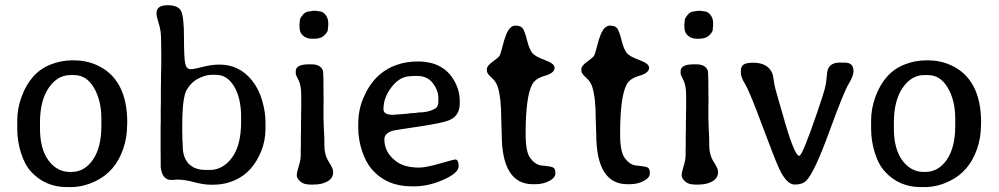

<svg xmlns="http://www.w3.org/2000/svg" viewBox="-20 -723 3903 750"><path d="M136.2 -244.1V-221.7Q136.2 -140.6 169.7 -95.9Q203.1 -51.3 253.4 -51.3H258.3Q310.1 -51.3 343 -99.1Q376 -147 376 -231V-259.3Q376 -330.6 346.9 -380.1Q317.9 -429.7 269.5 -429.7H254.4Q204.6 -429.7 170.4 -379.9Q136.2 -330.1 136.2 -244.1ZM47.4 -218.3V-250Q47.4 -251.5 47.4 -252.4Q47.4 -297.9 63.5 -342.8Q97.7 -438.5 175.8 -470.2Q217.8 -487.3 262.2 -487.3H270Q316.9 -487.3 357.9 -468.8Q477.1 -415.5 477.1 -243.7L476.6 -235.8Q476.6 -184.6 460.9 -140.6Q430.2 -51.8 352.5 -15.1Q304.7 7.8 256.8 7.8H241.2Q157.7 7.8 102.5 -51.3Q76.7 -78.6 62 -125.5Q47.4 -172.4 47.4 -218.3Z M784.7 -59.1H799.3Q850.1 -59.1 886 -106.9Q921.9 -154.8 921.9 -249V-266.1Q921.9 -338.9 894.8 -384.8Q867.7 -430.7 824.7 -430.7H805.2Q783.7 -430.7 755.4 -416.5Q727.1 -402.3 709.5 -372.6Q691.9 -342.8 691.9 -231.9V-200.2L692.4 -194.8V-179.2L693.4 -164.1Q693.8 -158.7 693.8 -153.3Q693.8 -108.4 716.8 -83.7Q739.7 -59.1 784.7 -59.1ZM648.9 -20Q614.3 -20 607.9 -68.4Q607.4 -71.3 607.4 -142.6V-231L607.9 -242.2V-298.8L608.4 -321.3V-377.9L608.9 -400.9V-423.8L609.9 -469.2V-514.6Q609.9 -583 607.2 -600.8Q604.5 -618.7 597.9 -638.7Q591.3 -658.7 591.3 -671.4Q591.3 -702.6 633.8 -702.6Q676.3 -702.6 687.5 -679.7Q698.7 -656.7 698.7 -576.2Q698.7 -495.6 703.6 -474.1Q708.5 -452.6 725.1 -452.6Q737.3 -452.6 771.5 -461.7Q805.7 -470.7 837.9 -470.7Q915 -470.7 964.8 -408.2Q990.2 -376.5 1003.7 -331.5Q1017.1 -286.6 1017.1 -244.6V-221.7Q1017.1 -173.8 1000.5 -132.8Q966.8 -49.8 898.4 -19.5Q858.4 -1.5 814.9 -1.5H804.2Q774.4 -1.5 738 -11.5Q701.7 -21.5 671.9 -21.5Q660.2 -20 648.9 -20Z M1150.4 -631.3 1151.4 -644.5Q1151.4 -650.9 1162.6 -664.8Q1173.8 -678.7 1190.4 -678.7Q1194.3 -679.7 1195.8 -679.7L1203.1 -680.7H1214.4L1227.1 -678.7Q1240.7 -678.7 1251.5 -665.3Q1262.2 -651.9 1262.2 -633.8V-621.1Q1260.7 -615.2 1260.7 -606.9Q1260.7 -598.6 1247.3 -585.2Q1233.9 -571.8 1209 -571.8H1197.3Q1178.2 -571.8 1164.1 -583.5Q1149.9 -595.2 1149.9 -618.2V-629.4ZM1203.6 -2H1191.9Q1166 -2 1152.6 -14.4Q1139.2 -26.9 1139.2 -38.1Q1139.2 -49.3 1147 -74Q1154.8 -98.6 1154.8 -117.2V-142.1L1155.3 -154.8V-200.7L1155.8 -213.9Q1155.8 -230 1155.8 -246.1L1156.2 -259.3Q1156.2 -272 1156.2 -285.2L1156.7 -298.3V-349.6Q1156.7 -389.6 1146 -410.2Q1135.3 -430.7 1135.3 -435.1V-444.8Q1135.3 -471.7 1186 -471.7H1197.3Q1231.4 -471.7 1241.2 -447.8Q1244.1 -440.4 1244.1 -321.3L1243.7 -308.6V-263.2L1244.6 -231.4L1246.1 -200.7Q1247.1 -189 1247.1 -153.6Q1247.1 -118.2 1264.2 -91.3Q1281.2 -64.5 1281.2 -54.2V-48.8Q1281.2 -27.8 1260 -14.9Q1238.8 -2 1203.6 -2Z M1692.4 -327.1V-339.4Q1692.4 -370.1 1670.7 -398.2Q1648.9 -426.3 1610.4 -426.3H1594.2Q1587.4 -425.3 1584.5 -425.3Q1542.5 -425.3 1510.3 -383.8Q1478 -342.3 1478 -298.8V-295.9Q1478 -274.4 1515.6 -274.4L1518.6 -274.9L1565.4 -278.3Q1589.4 -281.7 1600.6 -281.7L1616.2 -283.7Q1652.8 -283.7 1679.2 -298.3Q1692.4 -305.7 1692.4 -327.1ZM1598.1 4.9H1587.4Q1491.2 4.9 1433.1 -61Q1409.2 -88.4 1394.3 -133.1Q1379.4 -177.7 1379.4 -224.1V-234.9Q1379.4 -236.3 1379.4 -237.8Q1379.4 -292.5 1398.4 -337.9Q1439.5 -438 1528.8 -469.2Q1566.9 -482.9 1611.8 -482.9Q1720.2 -482.9 1761.2 -394.5Q1775.9 -362.8 1775.9 -330.1V-319.8Q1775.9 -271.5 1736.8 -254.4Q1709.5 -242.2 1617.7 -228.8Q1525.9 -215.3 1516.1 -212.9Q1481.4 -203.6 1481.4 -178.2Q1481.4 -126.5 1528.8 -91.8Q1560.5 -68.4 1618.2 -68.4Q1643.6 -68.4 1698.2 -84.2Q1752.9 -100.1 1757.8 -100.1Q1771.5 -100.1 1771.5 -73.7Q1771.5 -47.4 1712.9 -21.2Q1654.3 4.9 1598.1 4.9Z M1938 -259.3Q1938 -341.3 1923.8 -385.3Q1918 -403.8 1899.9 -419.9Q1881.8 -436 1881.8 -446.8V-453.1Q1881.8 -465.8 1904.1 -481.7Q1926.3 -497.6 1930.9 -504.6Q1935.5 -511.7 1942.6 -540.8Q1949.7 -569.8 1958 -589.8Q1972.2 -623 1993.4 -623Q2014.6 -623 2022.5 -611.3Q2030.3 -599.6 2039.1 -564.7Q2047.9 -529.8 2059.3 -515.9Q2070.8 -502 2108.6 -488.3Q2146.5 -474.6 2146.5 -458.5Q2146.5 -438 2109.1 -427.2Q2071.8 -416.5 2059.6 -394.5Q2033.2 -347.2 2033.2 -199.7Q2033.2 -130.4 2051 -106Q2068.8 -81.5 2091.3 -77.1Q2093.8 -76.7 2114.5 -74.5Q2135.3 -72.3 2142.3 -67.6Q2149.4 -63 2149.4 -45.9Q2149.4 -28.8 2125.5 -16.1Q2101.6 -3.4 2070.8 -3.4H2062Q1939.9 -3.4 1939.9 -199.2L1939.5 -209.5Q1938 -240.2 1938 -259.3Z M2307.1 -259.3Q2307.1 -341.3 2293 -385.3Q2287.1 -403.8 2269 -419.9Q2251 -436 2251 -446.8V-453.1Q2251 -465.8 2273.2 -481.7Q2295.4 -497.6 2300 -504.6Q2304.7 -511.7 2311.8 -540.8Q2318.8 -569.8 2327.1 -589.8Q2341.3 -623 2362.5 -623Q2383.8 -623 2391.6 -611.3Q2399.4 -599.6 2408.2 -564.7Q2417 -529.8 2428.5 -515.9Q2439.9 -502 2477.8 -488.3Q2515.6 -474.6 2515.6 -458.5Q2515.6 -438 2478.3 -427.2Q2440.9 -416.5 2428.7 -394.5Q2402.3 -347.2 2402.3 -199.7Q2402.3 -130.4 2420.2 -106Q2438 -81.5 2460.4 -77.1Q2462.9 -76.7 2483.6 -74.5Q2504.4 -72.3 2511.5 -67.6Q2518.6 -63 2518.6 -45.9Q2518.6 -28.8 2494.6 -16.1Q2470.7 -3.4 2439.9 -3.4H2431.2Q2309.1 -3.4 2309.1 -199.2L2308.6 -209.5Q2307.1 -240.2 2307.1 -259.3Z M2653.8 -631.3 2654.8 -644.5Q2654.8 -650.9 2666 -664.8Q2677.2 -678.7 2693.8 -678.7Q2697.8 -679.7 2699.2 -679.7L2706.5 -680.7H2717.8L2730.5 -678.7Q2744.1 -678.7 2754.9 -665.3Q2765.6 -651.9 2765.6 -633.8V-621.1Q2764.2 -615.2 2764.2 -606.9Q2764.2 -598.6 2750.7 -585.2Q2737.3 -571.8 2712.4 -571.8H2700.7Q2681.6 -571.8 2667.5 -583.5Q2653.3 -595.2 2653.3 -618.2V-629.4ZM2707 -2H2695.3Q2669.4 -2 2656 -14.4Q2642.6 -26.9 2642.6 -38.1Q2642.6 -49.3 2650.4 -74Q2658.2 -98.6 2658.2 -117.2V-142.1L2658.7 -154.8V-200.7L2659.2 -213.9Q2659.2 -230 2659.2 -246.1L2659.7 -259.3Q2659.7 -272 2659.7 -285.2L2660.2 -298.3V-349.6Q2660.2 -389.6 2649.4 -410.2Q2638.7 -430.7 2638.7 -435.1V-444.8Q2638.7 -471.7 2689.5 -471.7H2700.7Q2734.9 -471.7 2744.6 -447.8Q2747.6 -440.4 2747.6 -321.3L2747.1 -308.6V-263.2L2748 -231.4L2749.5 -200.7Q2750.5 -189 2750.5 -153.6Q2750.5 -118.2 2767.6 -91.3Q2784.7 -64.5 2784.7 -54.2V-48.8Q2784.7 -27.8 2763.4 -14.9Q2742.2 -2 2707 -2Z M3260.3 -478.5H3279.3Q3314 -478.5 3314 -445.8Q3314 -425.8 3295.2 -395.5Q3276.4 -365.2 3218.8 -207Q3161.1 -48.8 3129.4 -17.1Q3114.3 -2 3084 -2Q3053.7 -2 3024.9 -61.5Q3009.8 -92.3 2958.7 -229.5Q2907.7 -366.7 2890.9 -394Q2874 -421.4 2874 -438.5V-446.3Q2874 -463.4 2884.5 -470.7Q2895 -478 2922.4 -478Q2979.5 -478 2997.1 -436Q3000 -428.7 3002.9 -405.8Q3005.9 -382.8 3019.3 -338.4Q3032.7 -293.9 3038.1 -273.9Q3082.5 -114.3 3102.1 -114.3Q3114.3 -114.3 3171.9 -283.2Q3195.8 -353.5 3201.7 -375.5Q3207.5 -397.5 3209.2 -420.7Q3210.9 -443.8 3213.4 -450.7Q3223.1 -478.5 3260.3 -478.5Z M3471.7 -244.1V-221.7Q3471.7 -140.6 3505.1 -95.9Q3538.6 -51.3 3588.9 -51.3H3593.8Q3645.5 -51.3 3678.5 -99.1Q3711.4 -147 3711.4 -231V-259.3Q3711.4 -330.6 3682.4 -380.1Q3653.3 -429.7 3605 -429.7H3589.8Q3540 -429.7 3505.9 -379.9Q3471.7 -330.1 3471.7 -244.1ZM3382.8 -218.3V-250Q3382.8 -251.5 3382.8 -252.4Q3382.8 -297.9 3398.9 -342.8Q3433.1 -438.5 3511.2 -470.2Q3553.2 -487.3 3597.7 -487.3H3605.5Q3652.3 -487.3 3693.4 -468.8Q3812.5 -415.5 3812.5 -243.7L3812 -235.8Q3812 -184.6 3796.4 -140.6Q3765.6 -51.8 3688 -15.1Q3640.1 7.8 3592.3 7.8H3576.7Q3493.2 7.8 3438 -51.3Q3412.1 -78.6 3397.5 -125.5Q3382.8 -172.4 3382.8 -218.3Z"/></svg>

Font: Averia Libre Light
Style: Regular
Weight: 300
Version: Version 1.002